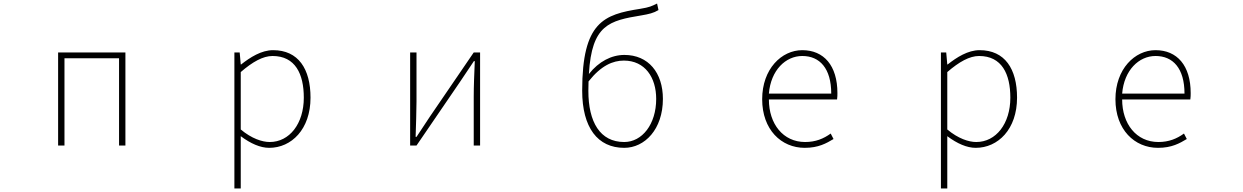

<svg xmlns="http://www.w3.org/2000/svg" viewBox="-20 -824 7040 1087"><path d="M309 0H345V-494H654V0H690V-527H309Z M1307 243H1343V46V-53C1399 -11 1454 13 1504 13C1630 13 1738 -92 1738 -271C1738 -434 1669 -540 1526 -540C1460 -540 1397 -500 1345 -459H1343L1337 -527H1307ZM1507 -20C1465 -20 1405 -39 1343 -91V-416C1410 -474 1469 -507 1523 -507C1652 -507 1700 -405 1700 -271C1700 -124 1619 -20 1507 -20Z M2302 0H2338L2586 -363C2608 -396 2641 -445 2663 -478H2668C2665 -407 2662 -336 2662 -277V0H2698V-527H2662L2414 -164C2392 -131 2360 -82 2338 -49H2333C2335 -120 2338 -191 2338 -249V-527H2302Z M3514 13C3630 13 3733 -92 3733 -264C3733 -412 3651 -513 3515 -513C3442 -513 3370 -476 3314 -405C3330 -685 3430 -707 3612 -737C3653 -744 3680 -750 3708 -767L3700 -804C3669 -789 3659 -783 3604 -774C3399 -742 3276 -700 3276 -311C3276 -101 3364 13 3514 13ZM3312 -363C3383 -453 3450 -481 3512 -481C3632 -481 3695 -385 3695 -264C3695 -120 3615 -20 3514 -20C3377 -20 3311 -133 3311 -310Z M4536 13C4614 13 4659 -13 4699 -37L4683 -68C4643 -39 4598 -20 4538 -20C4414 -20 4333 -122 4333 -261H4719C4721 -275 4721 -286 4721 -297C4721 -453 4644 -540 4522 -540C4405 -540 4295 -434 4295 -262C4295 -90 4403 13 4536 13ZM4333 -294C4344 -427 4428 -507 4522 -507C4621 -507 4686 -437 4686 -294Z M5307 243H5343V46V-53C5399 -11 5454 13 5504 13C5630 13 5738 -92 5738 -271C5738 -434 5669 -540 5526 -540C5460 -540 5397 -500 5345 -459H5343L5337 -527H5307ZM5507 -20C5465 -20 5405 -39 5343 -91V-416C5410 -474 5469 -507 5523 -507C5652 -507 5700 -405 5700 -271C5700 -124 5619 -20 5507 -20Z M6536 13C6614 13 6659 -13 6699 -37L6683 -68C6643 -39 6598 -20 6538 -20C6414 -20 6333 -122 6333 -261H6719C6721 -275 6721 -286 6721 -297C6721 -453 6644 -540 6522 -540C6405 -540 6295 -434 6295 -262C6295 -90 6403 13 6536 13ZM6333 -294C6344 -427 6428 -507 6522 -507C6621 -507 6686 -437 6686 -294Z"/></svg>

Font: Harano Aji Gothic K1 ExtraLight
Style: Regular
Weight: 250
Foundry: Masamichi Hosoda
Version: HaranoAjiGothicK1-ExtraLight version 20230610;ttx 4.39.4